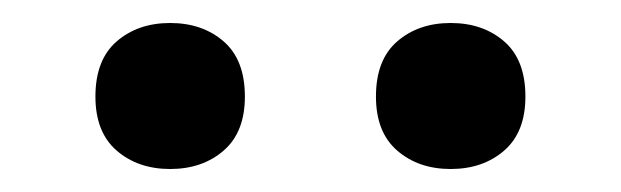

<svg xmlns="http://www.w3.org/2000/svg" viewBox="-20 -787 540 167"><path d="M193 -703Q193 -672 174.5 -656Q156 -640 128 -640Q100 -640 81.5 -656Q63 -672 63 -703Q63 -735 81.5 -751Q100 -767 128 -767Q156 -767 174.5 -751Q193 -735 193 -703ZM437 -703Q437 -672 418.5 -656Q400 -640 372 -640Q344 -640 325.5 -656Q307 -672 307 -703Q307 -735 325.5 -751Q344 -767 372 -767Q400 -767 418.5 -751Q437 -735 437 -703Z"/></svg>

Font: Roboto Serif
Style: Regular
Weight: 400
Designer: Greg Gazdowicz
Foundry: Commercial Type
Version: Version 1.008